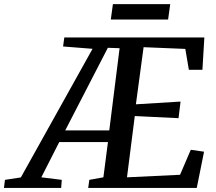

<svg xmlns="http://www.w3.org/2000/svg" viewBox="-108 -928 1066 948"><path d="M-88.5 0 -83.5 -40 -5 -52 349 -687 203.5 -698.5 209.5 -743H901L891.5 -583.5H824.5L807 -686.5L601 -695L563 -413L783.5 -426.5L773.5 -344.5L557.5 -355L519 -52.5L781 -65L834 -188.5L899.5 -179L863.5 0H327.5L333 -40L402.5 -52.5L425 -226.5H184.5L96 -52.5L197 -40L194 0ZM214 -284H431.5L482.5 -690L424.5 -692ZM449.5 -907.5H732.5L722 -831.5H439Z"/></svg>

Font: Merriweather 28pt Medium
Style: Italic
Weight: 500
Italic angle: -7.8°
Version: Version 2.101